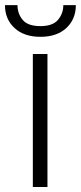

<svg xmlns="http://www.w3.org/2000/svg" viewBox="-48 -743 322 763"><path d="M140.6 -528.3V0H82.5V-528.3ZM203.6 -722.7H253.4Q253.4 -667 215.8 -631.8Q178.2 -596.7 112.8 -596.7Q47.4 -596.7 9.5 -631.8Q-28.3 -667 -28.3 -722.7H21.5Q21.5 -689 42 -664.1Q62.5 -639.2 112.8 -639.2Q161.6 -639.2 182.6 -664.3Q203.6 -689.5 203.6 -722.7Z"/></svg>

Font: Vazirmatn RD ExtraLight
Style: Regular
Weight: 200
Designer: Saber Rastikerdar
Foundry: Saber Rastikerdar
Version: Version 32.102